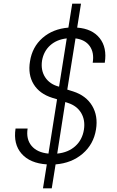

<svg xmlns="http://www.w3.org/2000/svg" viewBox="-20 -890 640 1050"><path d="M215 140 236 9Q144 3 98 -49.5Q52 -102 65 -187H131Q122 -129 152.5 -92.5Q183 -56 245 -50L292 -347L266 -355Q196 -377 164 -429.5Q132 -482 144 -554Q156 -633 212.5 -682.5Q269 -732 354 -739L375 -870H423L402 -739Q484 -733 525 -681.5Q566 -630 553 -547H487Q496 -602 471 -637.5Q446 -673 393 -680L348 -400L380 -390Q451 -367 484 -311.5Q517 -256 505 -182Q492 -101 432 -49.5Q372 2 284 9L263 140ZM210 -559Q202 -506 227 -467.5Q252 -429 303 -416L345 -680Q290 -674 254.5 -642Q219 -610 210 -559ZM293 -50Q353 -56 391.5 -90.5Q430 -125 439 -181Q447 -233 424 -272Q401 -311 352 -327L337 -332Z"/></svg>

Font: NKDuy Mono ExtraLight
Style: Italic
Weight: 200
Italic angle: -9°
Monospace: yes
Designer: NKDuy
Foundry: NKDuy
Version: Version 2.251; ttfautohint (v1.8.4.7-5d5b)